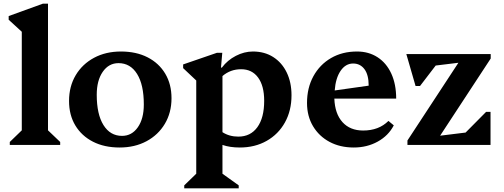

<svg xmlns="http://www.w3.org/2000/svg" viewBox="-20 -785 2728 1040"><path d="M33 0V-16L98 -79V-613L27 -678V-698L212 -765H240V-79L306 -16V0Z M628 14Q545 14 483.5 -17.5Q422 -49 388 -105.5Q354 -162 354 -238Q354 -317 390 -377.5Q426 -438 489.5 -472Q553 -506 635 -506Q718 -506 779.5 -474.5Q841 -443 875 -386Q909 -329 909 -253Q909 -175 873 -114.5Q837 -54 773.5 -20Q710 14 628 14ZM641 -49Q694 -49 726.5 -95.5Q759 -142 759 -219Q759 -326 722.5 -384.5Q686 -443 622 -443Q569 -443 536.5 -396Q504 -349 504 -272Q504 -166 540.5 -107.5Q577 -49 641 -49Z M978 235V219L1043 156V-349L972 -416V-436L1155 -499H1184L1177 -419H1182Q1212 -459 1257.5 -482.5Q1303 -506 1350 -506Q1413 -506 1460 -476Q1507 -446 1533 -392.5Q1559 -339 1559 -269Q1559 -186 1523.5 -122Q1488 -58 1424.5 -22Q1361 14 1279 14Q1225 14 1185 0V156L1273 219V235ZM1286 -410Q1228 -410 1185 -373V-69Q1222 -45 1271 -45Q1337 -45 1374 -96Q1411 -147 1411 -239Q1411 -320 1378 -365Q1345 -410 1286 -410Z M1896 14Q1822 14 1765 -16.5Q1708 -47 1675.5 -101.5Q1643 -156 1643 -227Q1643 -309 1677.5 -372Q1712 -435 1773 -470.5Q1834 -506 1914 -506Q1977 -506 2025 -475Q2073 -444 2099.5 -386.5Q2126 -329 2126 -251H1791Q1794 -169 1835 -123.5Q1876 -78 1947 -78Q2032 -78 2084 -130L2113 -106Q2084 -50 2026 -18Q1968 14 1896 14ZM1893 -441Q1852 -441 1825 -401.5Q1798 -362 1793 -295L1977 -321Q1977 -380 1954 -410.5Q1931 -441 1893 -441Z M2187 0V-24L2463 -445L2340 -430L2255 -319H2231L2181 -492H2638V-468L2364 -50L2502 -67L2613 -179H2637V0Z"/></svg>

Font: Platypi SemiBold
Style: Regular
Weight: 600
Designer: David Sargent
Foundry: Bolt Cutter Type
Version: Version 1.200; ttfautohint (v1.8.4.7-5d5b)